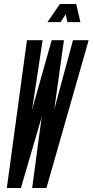

<svg xmlns="http://www.w3.org/2000/svg" viewBox="-20 -935 461 955"><path d="M14 0H84L185.5 -347L186.5 -352H187.5L186.5 -347L140 0H211L421 -735H343L252 -398.5L250.5 -390.5H249.5L251 -398.5L298 -735H237L142 -398.5L140.5 -390.5H139.5L141 -398.5L192 -735H114ZM216 -825H281L307 -864L315 -825H380L359 -915H278Z"/></svg>

Font: League Gothic Condensed Italic
Style: Regular
Weight: 400
Width: 3
Designer: The League of Moveable Type
Version: Version 1.600; ttfautohint (v1.8.3)